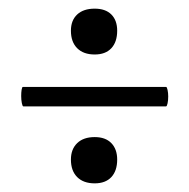

<svg xmlns="http://www.w3.org/2000/svg" viewBox="-20 -454 438 444"><path d="M29 -232Q29 -240 30 -246.5Q31 -253 33 -253H364Q366 -253 367.5 -246Q369 -239 369 -231Q369 -222 367.5 -215Q366 -208 364 -208H34Q32 -208 30.5 -215.5Q29 -223 29 -232ZM144 -85Q144 -109 158.5 -123Q173 -137 199 -137Q224 -137 237.5 -123Q251 -109 251 -85Q251 -59 237.5 -44.5Q224 -30 199 -30Q173 -30 158.5 -44.5Q144 -59 144 -85ZM144 -383Q144 -407 158.5 -420.5Q173 -434 199 -434Q224 -434 237.5 -420.5Q251 -407 251 -383Q251 -357 237.5 -342.5Q224 -328 199 -328Q173 -328 158.5 -342.5Q144 -357 144 -383Z"/></svg>

Font: Cormorant Unicase SemiBold
Style: Regular
Weight: 600
Designer: Christian Thalmann (Catharsis Fonts)
Foundry: Catharsis Fonts
Version: Version 4.000